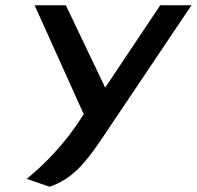

<svg xmlns="http://www.w3.org/2000/svg" viewBox="-20 -492 750 732"><path d="M82 190 169 220C258 190 307 125 360 49L710 -472H591L381 -158L231 -472H112L299 -57L297 -53C229 55 153 131 82 190Z"/></svg>

Font: Bluebird
Style: LiExtObl
Weight: 300
Designer: Jasper
Foundry: Cannot Into Space Fonts
Version: Version 0.98